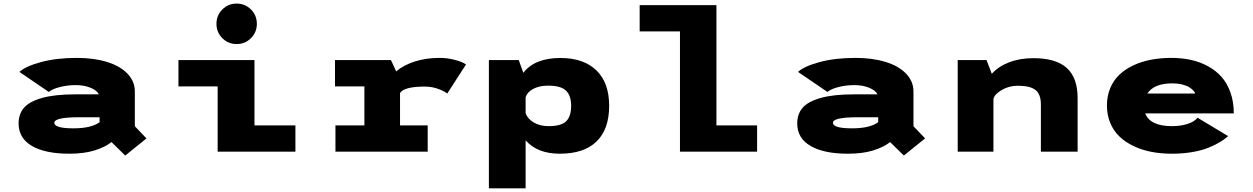

<svg xmlns="http://www.w3.org/2000/svg" viewBox="-20 -828 6840 1048"><path d="M399.5 -512Q491.5 -512 563 -490.2Q634.5 -468.5 675.2 -426.5Q716 -384.5 716 -328.5V-139L779.5 -72.5L663.5 21L588.5 -52.5Q555 -25.5 497.2 -7.2Q439.5 11 358 11Q227.5 11 154.5 -31.2Q81.5 -73.5 81.5 -154.5Q81.5 -205.5 111 -239.8Q140.5 -274 210 -293.5Q279.5 -313 389.5 -313H519.5Q508.5 -335.5 473 -349.5Q437.5 -363.5 393.5 -363.5Q348.5 -363.5 306.5 -352.8Q264.5 -342 246.5 -326L86 -435.5Q117.5 -465.5 202.5 -488.8Q287.5 -512 399.5 -512ZM380.5 -127.5Q478.5 -127.5 523.5 -161V-188H413.5Q276.5 -188 276.5 -158Q276.5 -127.5 380.5 -127.5Z M1271.5 -587.5Q1225.5 -587.5 1193.5 -619.8Q1161.5 -652 1161.5 -698Q1161.5 -744 1193.5 -776.2Q1225.5 -808.5 1271.5 -808.5Q1318 -808.5 1350 -776.2Q1382 -744 1382 -698Q1382 -652 1350 -619.8Q1318 -587.5 1271.5 -587.5ZM1369 -143.5H1592.5V0H1168V-356.5H954V-500H1369Z M2163.5 -143.5H2314.5V0H1811V-143.5H1969V-356.5H1808.5V-500H2114L2142.5 -438.5Q2183.5 -473 2244.5 -492.5Q2305.5 -512 2378.5 -512Q2416.5 -512 2451 -504Q2485.5 -496 2501.5 -488.5Q2517.5 -481 2523.5 -476L2421 -317Q2409.5 -328.5 2374 -342Q2338.5 -355.5 2298 -355.5Q2187 -355.5 2163.5 -320.5Z M2648.5 -500H2811.5L2836.5 -430.5Q2898.5 -511.5 3039.5 -511.5Q3165 -511.5 3235 -444.2Q3305 -377 3305 -250.5Q3305 -122.5 3236.2 -55.8Q3167.5 11 3035.5 11Q2913 11 2849 -62V200H2648.5ZM2971.5 -360.5Q2924 -360.5 2891.2 -343.2Q2858.5 -326 2849 -297.5V-210Q2859 -180.5 2892.5 -160Q2926 -139.5 2974.5 -139.5Q3044 -139.5 3070.8 -166.5Q3097.5 -193.5 3097.5 -250.5Q3097.5 -306.5 3069.2 -333.5Q3041 -360.5 2971.5 -360.5Z M3890.5 -143.5H4112.5V0H3691.5V-656.5H3471.5V-800H3890.5Z M4649.5 -512Q4741.5 -512 4813 -490.2Q4884.5 -468.5 4925.2 -426.5Q4966 -384.5 4966 -328.5V-139L5029.5 -72.5L4913.5 21L4838.5 -52.5Q4805 -25.5 4747.2 -7.2Q4689.5 11 4608 11Q4477.5 11 4404.5 -31.2Q4331.5 -73.5 4331.5 -154.5Q4331.5 -205.5 4361 -239.8Q4390.5 -274 4460 -293.5Q4529.5 -313 4639.5 -313H4769.5Q4758.5 -335.5 4723 -349.5Q4687.5 -363.5 4643.5 -363.5Q4598.5 -363.5 4556.5 -352.8Q4514.5 -342 4496.5 -326L4336 -435.5Q4367.5 -465.5 4452.5 -488.8Q4537.5 -512 4649.5 -512ZM4630.5 -127.5Q4728.5 -127.5 4773.5 -161V-188H4663.5Q4526.5 -188 4526.5 -158Q4526.5 -127.5 4630.5 -127.5Z M5207.5 0V-500H5365L5393.5 -425Q5429.5 -465.5 5488.2 -488Q5547 -510.5 5621.5 -510.5Q5743.5 -510.5 5802.8 -457Q5862 -403.5 5862 -292.5V0H5661.5V-257.5Q5661.5 -314 5631.8 -337Q5602 -360 5536.5 -360Q5487 -360 5447.2 -336.5Q5407.5 -313 5402.5 -287.5V0Z M6683.5 -85Q6664.5 -68 6639.5 -52.8Q6614.5 -37.5 6577.5 -22.2Q6540.5 -7 6488.5 2Q6436.5 11 6377 11Q6317 11 6264.2 0.8Q6211.5 -9.5 6166.8 -31Q6122 -52.5 6090 -83.2Q6058 -114 6040 -157.2Q6022 -200.5 6022 -252.5Q6022 -304 6040 -347Q6058 -390 6090 -420.2Q6122 -450.5 6166.2 -471.2Q6210.5 -492 6262.8 -502Q6315 -512 6373.5 -512Q6429 -512 6478.5 -501.5Q6528 -491 6571.8 -467.5Q6615.5 -444 6646.8 -409.2Q6678 -374.5 6696.2 -323.2Q6714.5 -272 6714.5 -209H6231Q6258 -139.5 6377 -139.5Q6425.5 -139.5 6462.8 -151.8Q6500 -164 6516.5 -185.5ZM6378.5 -373Q6279.5 -373 6242.5 -317.5H6503.5Q6502 -324.5 6494.2 -333.2Q6486.5 -342 6472.2 -351.2Q6458 -360.5 6433.2 -366.8Q6408.5 -373 6378.5 -373Z"/></svg>

Font: League Mono Wide ExtraBold
Style: Regular
Weight: 800
Width: 8
Designer: Tyler Finck
Foundry: The League of Moveable Type / Tyler Finck
Version: Version 2.210